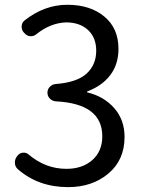

<svg xmlns="http://www.w3.org/2000/svg" viewBox="-20 -767 595 800"><path d="M263.7 12.7Q139.6 12.7 53.7 -62.5Q42 -73.2 42 -89.8Q42 -103.5 49.8 -114.3L53.7 -119.1Q62.5 -129.9 76.2 -130.9Q89.8 -131.8 99.6 -123Q169.9 -63.5 256.8 -63.5Q323.2 -63.5 364.7 -100.1Q406.2 -136.7 406.2 -199.2Q406.2 -335 212.9 -344.7Q198.2 -345.7 188 -356Q177.7 -366.2 177.7 -380.9Q177.7 -395.5 188 -405.8Q198.2 -416 212.9 -417Q300.8 -423.8 340.8 -460.4Q380.9 -497.1 380.9 -555.7Q380.9 -609.4 347.7 -641.1Q314.5 -672.9 256.8 -673.8Q190.4 -671.9 130.9 -624Q120.1 -615.2 106 -616.2Q91.8 -617.2 83 -627.9L78.1 -632.8Q69.3 -643.6 70.3 -658.2Q71.3 -672.9 82 -681.6Q165 -747.1 260.7 -747.1Q355.5 -747.1 414.6 -698.2Q473.6 -649.4 473.6 -563.5Q473.6 -499 439.5 -454.1Q405.3 -409.2 344.7 -386.7Q342.8 -385.7 342.8 -383.8Q342.8 -381.8 344.7 -381.8Q413.1 -365.2 456.1 -316.4Q499 -267.6 499 -196.3Q499 -100.6 431.6 -43.9Q364.3 12.7 263.7 12.7Z"/></svg>

Font: Gen Jyuu GothicL Regular
Style: Regular
Weight: 400
Designer: [Source Han Sans]
Ryoko NISHIZUKA  (kana & ideographs); Paul D. Hunt (Latin, Greek & Cyrillic); Wenlong ZHANG  (bopomofo
Version: Version 1.002.20150607